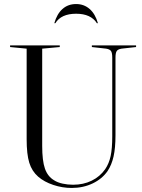

<svg xmlns="http://www.w3.org/2000/svg" viewBox="-20 -915 705 951"><path d="M536 -629Q536 -653 530 -662Q524 -671 506 -674L435 -682V-690H654V-682L582 -674Q564 -671 558 -662Q552 -653 552 -629V-245Q552 -182 542.5 -140Q533 -98 513 -68Q486 -29 439 -6.5Q392 16 335 16Q289 16 244 1Q199 -14 169 -40Q138 -67 125 -109Q112 -151 112 -225V-674L30 -682V-690H276V-682L189 -674V-192Q189 -119 202.5 -80Q216 -41 248 -22Q265 -11 290 -5.5Q315 0 342 0Q393 0 434 -20Q475 -40 501 -77Q520 -105 528 -142Q536 -179 536 -240ZM357 -895Q396 -895 424 -870.5Q452 -846 465 -800H460Q430 -847 357 -847Q283 -847 254 -800H249Q262 -846 289.5 -870.5Q317 -895 357 -895Z"/></svg>

Font: Libre Caslon Display
Style: Regular
Weight: 400
Designer: Pablo Impallari, Rodrigo Fuenzalida
Foundry: Pablo Impallari, Rodrigo Fuenzalida
Version: Version 1.002; ttfautohint (v1.5)